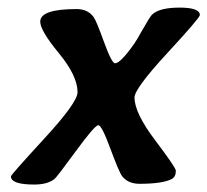

<svg xmlns="http://www.w3.org/2000/svg" viewBox="-20 -494 556 515"><path d="M87.9 -436Q87.9 -469.7 185.5 -469.7Q215.8 -469.7 231.4 -447.8Q238.3 -438.5 259 -381.3Q279.8 -324.2 288.6 -324.2Q303.2 -324.2 340.8 -377.9Q345.7 -384.8 363.8 -416.7Q381.8 -448.7 387.7 -454.6Q407.2 -473.6 461.7 -473.6Q516.1 -473.6 516.1 -453.6Q516.1 -446.3 428.5 -351.3Q340.8 -256.3 340.8 -232.4Q340.8 -190.9 396.2 -117.7Q451.7 -44.4 451.7 -36.1Q451.7 -19.5 440.4 -13.7Q415.5 -1 354.5 -1Q323.2 -1 307.6 -21.5Q299.3 -32.2 276.1 -95.2Q252.9 -158.2 243.7 -158.2Q234.4 -158.2 183.3 -88.4Q132.3 -18.6 126 -13.7Q106.9 1 71.8 1Q9.3 1 9.3 -21Q9.3 -24.9 98.6 -122.1Q188 -219.2 188 -246.6Q188 -290.5 137.9 -351.3Q87.9 -412.1 87.9 -436Z"/></svg>

Font: Averia Libre
Style: Bold Italic
Weight: 700
Italic angle: -6.90001°
Version: Version 1.002